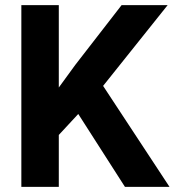

<svg xmlns="http://www.w3.org/2000/svg" viewBox="-20 -731 683 751"><path d="M286.1 -285.2 210 -203.1V0H63.5V-710.9H210V-388.7L274.4 -477.1L455.6 -710.9H635.7L383.3 -395L643.1 0H468.8Z"/></svg>

Font: TypoPRO Roboto
Style: Bold
Weight: 700
Designer: Google
Version: Version 2.136; 2016